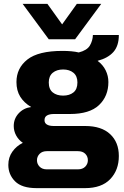

<svg xmlns="http://www.w3.org/2000/svg" viewBox="-20 -784 640 992"><path d="M169 188Q93 188 58 153Q23 118 23 68Q23 29 44 -0.5Q65 -30 98 -46Q76 -61 63.5 -84Q51 -107 51 -133Q51 -171 76.5 -198.5Q102 -226 141 -231Q104 -253 84.5 -284.5Q65 -316 65 -360Q65 -432 121.5 -476.5Q178 -521 303 -521Q353 -521 387 -513Q430 -524 444.5 -549Q459 -574 460 -603H594Q594 -547 566 -515.5Q538 -484 485 -470V-469Q512 -449 526 -420.5Q540 -392 540 -360Q540 -287 491.5 -241Q443 -195 341 -195H259Q236 -195 223 -187.5Q210 -180 210 -163Q210 -148 222.5 -140.5Q235 -133 258 -133H420Q504 -133 549 -91Q594 -49 594 22Q594 95 549.5 141.5Q505 188 419 188ZM222 91H382Q407 91 420.5 77Q434 63 434 44Q434 24 420.5 10.5Q407 -3 382 -3H222Q198 -3 184.5 11Q171 25 171 44Q171 63 184.5 77Q198 91 222 91ZM306 -290Q339 -290 359.5 -306.5Q380 -323 380 -358Q380 -391 359.5 -408Q339 -425 306 -425Q273 -425 252.5 -408Q232 -391 232 -358Q232 -323 252.5 -306.5Q273 -290 306 -290ZM503 -764 368 -581H232L97 -764H225L339 -605H263L377 -764Z"/></svg>

Font: Chivo Mono Medium ExtraBold
Style: Regular
Weight: 800
Monospace: yes
Version: Version 1.008